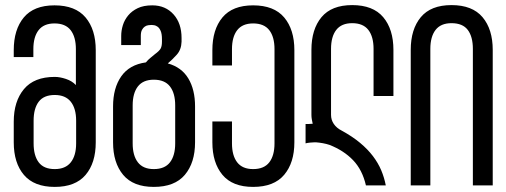

<svg xmlns="http://www.w3.org/2000/svg" viewBox="-20 -728 1989 754"><path d="M279 -254Q279 -302 258 -328.5Q237 -355 195 -355Q152 -355 132 -328.5Q112 -302 112 -254V-165Q112 -117 132 -90.5Q152 -64 195 -64Q237 -64 258 -90.5Q279 -117 279 -165ZM194 -707Q276 -707 316 -659.5Q356 -612 356 -531V-169Q356 -88 316 -41Q276 6 195 6Q114 6 74 -41Q34 -88 34 -169V-250Q34 -330 74 -378Q114 -426 195 -426Q215 -426 239 -418Q263 -410 278 -394V-535Q278 -583 257.5 -609.5Q237 -636 194 -636Q152 -636 131.5 -609.5Q111 -583 111 -535V-504H34V-531Q34 -612 73.5 -659.5Q113 -707 194 -707Z M668 -314Q668 -362 647.5 -388.5Q627 -415 584 -415Q542 -415 521.5 -388.5Q501 -362 501 -314V-165Q501 -117 521.5 -90.5Q542 -64 584 -64Q627 -64 647.5 -90.5Q668 -117 668 -165ZM639 -479Q693 -464 719.5 -420Q746 -376 746 -310V-169Q746 -89 706 -41.5Q666 6 584 6Q503 6 463.5 -41.5Q424 -89 424 -169V-310Q424 -382 456 -428Q488 -474 553 -483Q561 -493 570.5 -500.5Q580 -508 588 -515Q607 -529 611.5 -538.5Q616 -548 616 -564V-574Q616 -595 611 -606.5Q606 -618 599 -623Q592 -628 585.5 -629Q579 -630 575 -630Q570 -630 562.5 -629Q555 -628 548.5 -623.5Q542 -619 537.5 -610.5Q533 -602 533 -587V-551H456V-587Q456 -608 462.5 -629Q469 -650 483.5 -667.5Q498 -685 521 -696Q544 -707 578 -707Q630 -707 662 -671Q693 -636 693 -579V-564Q692 -533 674 -513Q656 -493 639 -479Z M974 -707Q1056 -707 1096 -659.5Q1136 -612 1136 -531V-169Q1136 -89 1096 -41.5Q1056 6 974 6Q893 6 853.5 -41.5Q814 -89 814 -169V-251H891V-165Q891 -117 911.5 -90.5Q932 -64 974 -64Q1017 -64 1037.5 -90.5Q1058 -117 1058 -165V-535Q1058 -583 1037.5 -609.5Q1017 -636 974 -636Q932 -636 911.5 -609.5Q891 -583 891 -535V-471H814V-531Q814 -612 853.5 -659.5Q893 -707 974 -707Z M1322 -215Q1364 -192 1394 -167Q1424 -142 1444.5 -115Q1465 -88 1477 -59.5Q1489 -31 1495 0H1417Q1403 -61 1366.5 -99Q1330 -137 1274 -159Q1262 -163 1248.5 -165.5Q1235 -168 1222 -169H1213Q1205 -169 1198 -168Q1187 -167 1180 -165V-241H1190Q1195 -241 1199 -241.5Q1203 -242 1208 -242Q1206 -251 1204.5 -259.5Q1203 -268 1203 -277V-532Q1203 -613 1242.5 -660.5Q1282 -708 1363 -708Q1445 -708 1485 -660.5Q1525 -613 1525 -532V-351H1447V-536Q1447 -584 1426.5 -610.5Q1406 -637 1363 -637Q1321 -637 1300.5 -610.5Q1280 -584 1280 -536V-277Q1280 -257 1291 -241Q1302 -225 1322 -215Z M1593 0V-532Q1593 -613 1632.5 -660.5Q1672 -708 1753 -708Q1835 -708 1875 -660.5Q1915 -613 1915 -532V0H1837V-536Q1837 -584 1817 -610.5Q1797 -637 1753 -637Q1711 -637 1690.5 -610.5Q1670 -584 1670 -536V0Z"/></svg>

Font: Bebas Neue Regular
Style: Regular
Weight: 400
Designer: Ryoichi Tsunekawa & LGV (GE)
Foundry: Free Software Foundation, Inc.
Version: Version 1.003 August 13, 2016